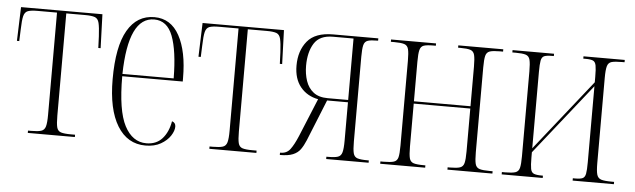

<svg xmlns="http://www.w3.org/2000/svg" viewBox="-41 -679 2727 825"><g transform="rotate(5 1323.0 -266.5)"><path d="M97 0V-10H111Q140 -10 154 -14.5Q168 -19 172.5 -35Q177 -51 177 -85V-526H93Q65 -526 51.5 -521Q38 -516 33.5 -498Q29 -480 28 -440L26 -390H16L21 -536H372L377 -390H367L365 -440Q363 -479 358.5 -497.5Q354 -516 340.5 -521Q327 -526 299 -526H217V-85Q217 -51 221 -35Q225 -19 239 -14.5Q253 -10 282 -10H300V0Z M605 10Q527 10 483.5 -61Q440 -132 440 -262Q440 -403 480.5 -473Q521 -543 596 -543Q667 -543 704 -475.5Q741 -408 741 -292V-278H480Q480 -130 514 -65Q548 0 608 0Q651 0 676.5 -28.5Q702 -57 710 -104Q726 -99 726 -82Q726 -64 712 -42.5Q698 -21 671 -5.5Q644 10 605 10ZM701 -288Q700 -407 676 -470Q652 -533 596 -533Q485 -533 480 -288Z M880 0V-10H894Q923 -10 937 -14.5Q951 -19 955.5 -35Q960 -51 960 -85V-526H876Q848 -526 834.5 -521Q821 -516 816.5 -498Q812 -480 811 -440L809 -390H799L804 -536H1155L1160 -390H1150L1148 -440Q1146 -479 1141.5 -497.5Q1137 -516 1123.5 -521Q1110 -526 1082 -526H1000V-85Q1000 -51 1004 -35Q1008 -19 1022 -14.5Q1036 -10 1065 -10H1083V0Z M1184 0V-10H1187Q1213 -10 1228 -30Q1243 -50 1259 -88L1327 -253Q1279 -262 1250.5 -297Q1222 -332 1222 -389Q1222 -453 1256 -494.5Q1290 -536 1367 -536H1562V-526H1560Q1531 -526 1517.5 -521.5Q1504 -517 1500 -501Q1496 -485 1496 -451V-85Q1496 -51 1500 -35Q1504 -19 1518 -14.5Q1532 -10 1561 -10H1567V0H1384V-10H1391Q1420 -10 1433.5 -14.5Q1447 -19 1451.5 -35Q1456 -51 1456 -85V-251H1366L1294 -73Q1284 -49 1272.5 -33Q1261 -17 1240.5 -8.5Q1220 0 1184 0ZM1368 -261H1456V-526H1367Q1310 -526 1286.5 -488.5Q1263 -451 1263 -392Q1263 -357 1273 -327Q1283 -297 1306 -279Q1329 -261 1368 -261Z M1617 0V-10H1632Q1661 -10 1675 -14.5Q1689 -19 1693 -34.5Q1697 -50 1697 -85V-451Q1697 -485 1693 -501Q1689 -517 1675 -521.5Q1661 -526 1632 -526H1617V-536H1811V-526H1801Q1772 -526 1759 -521.5Q1746 -517 1742 -501Q1738 -485 1738 -451V-280H1982V-451Q1982 -485 1978 -501Q1974 -517 1960 -521.5Q1946 -526 1917 -526H1907V-536H2101V-526H2087Q2058 -526 2044 -521.5Q2030 -517 2026 -501Q2022 -485 2022 -451V-85Q2022 -51 2026 -35Q2030 -19 2044.5 -14.5Q2059 -10 2090 -10H2101V0H1907V-10H1917Q1946 -10 1960 -14.5Q1974 -19 1978 -35Q1982 -51 1982 -85V-270H1738V-85Q1738 -50 1742 -34.5Q1746 -19 1760 -14.5Q1774 -10 1806 -10H1811V0Z M2141 0V-10H2156Q2185 -10 2199 -14.5Q2213 -19 2217 -35Q2221 -51 2221 -85V-451Q2221 -485 2217 -501Q2213 -517 2199 -521.5Q2185 -526 2156 -526H2141V-536H2320V-526H2313Q2289 -526 2278.5 -521.5Q2268 -517 2265 -501.5Q2262 -486 2262 -453V-123L2505 -429V-453Q2505 -486 2502 -501.5Q2499 -517 2489 -521.5Q2479 -526 2458 -526H2447V-536H2625V-526H2615Q2584 -526 2569.5 -522Q2555 -518 2550.5 -502Q2546 -486 2546 -451V-85Q2546 -50 2550.5 -34.5Q2555 -19 2569.5 -14.5Q2584 -10 2615 -10H2625V0H2447V-10H2458Q2479 -10 2489 -14.5Q2499 -19 2502 -34.5Q2505 -50 2505 -84V-412L2262 -106V-84Q2262 -50 2265 -34.5Q2268 -19 2279 -14.5Q2290 -10 2312 -10H2318V0Z"/></g></svg>

Font: Noto Serif Display ExtraCondensed ExtraLight
Style: Regular
Weight: 200
Width: 2
Designer: Monotype Design Team
Foundry: Monotype Imaging Inc.
Version: Version 2.009